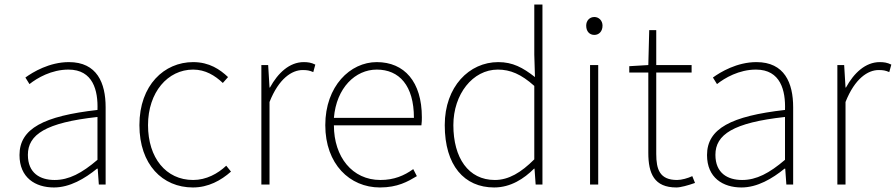

<svg xmlns="http://www.w3.org/2000/svg" viewBox="-20 -814 3952 847"><path d="M218 13C288 13 354 -26 408 -70H411L416 0H446V-341C446 -448 408 -540 284 -540C198 -540 125 -496 92 -472L110 -443C144 -470 207 -507 282 -507C391 -507 413 -414 410 -329C173 -302 66 -247 66 -130C66 -30 136 13 218 13ZM221 -20C157 -20 103 -50 103 -131C103 -220 181 -273 410 -298V-109C341 -50 284 -20 221 -20Z M831 13C899 13 955 -18 999 -57L978 -83C941 -48 890 -20 832 -20C712 -20 633 -118 633 -262C633 -407 720 -507 832 -507C886 -507 928 -481 963 -448L986 -474C951 -507 904 -540 832 -540C705 -540 595 -439 595 -262C595 -88 697 13 831 13Z M1133 0H1169V-364C1210 -468 1268 -505 1315 -505C1336 -505 1345 -503 1362 -496L1371 -529C1353 -538 1338 -540 1320 -540C1257 -540 1206 -492 1171 -428H1169L1163 -527H1133Z M1656 13C1734 13 1779 -13 1819 -37L1803 -68C1763 -39 1718 -20 1658 -20C1534 -20 1453 -122 1453 -261H1839C1841 -275 1841 -286 1841 -297C1841 -453 1764 -540 1642 -540C1525 -540 1415 -434 1415 -262C1415 -90 1523 13 1656 13ZM1453 -294C1464 -427 1548 -507 1642 -507C1741 -507 1806 -437 1806 -294Z M2160 13C2233 13 2292 -26 2336 -70H2338L2343 0H2373V-794H2337V-573L2340 -474C2286 -516 2242 -540 2178 -540C2050 -540 1942 -432 1942 -262C1942 -84 2028 13 2160 13ZM2163 -20C2046 -20 1980 -118 1980 -262C1980 -398 2065 -507 2176 -507C2231 -507 2279 -487 2337 -435V-111C2279 -53 2224 -20 2163 -20Z M2583 0H2619V-527H2583ZM2602 -660C2622 -660 2638 -675 2638 -701C2638 -723 2622 -739 2602 -739C2581 -739 2566 -723 2566 -701C2566 -675 2581 -660 2602 -660Z M2964 13C2982 13 3015 4 3046 -7L3034 -37C3015 -28 2987 -20 2967 -20C2890 -20 2875 -67 2875 -135V-494H3031V-527H2875V-681H2844L2840 -527L2756 -522V-494H2840V-140C2840 -48 2866 13 2964 13Z M3251 13C3321 13 3387 -26 3441 -70H3444L3449 0H3479V-341C3479 -448 3441 -540 3317 -540C3231 -540 3158 -496 3125 -472L3143 -443C3177 -470 3240 -507 3315 -507C3424 -507 3446 -414 3443 -329C3206 -302 3099 -247 3099 -130C3099 -30 3169 13 3251 13ZM3254 -20C3190 -20 3136 -50 3136 -131C3136 -220 3214 -273 3443 -298V-109C3374 -50 3317 -20 3254 -20Z M3674 0H3710V-364C3751 -468 3809 -505 3856 -505C3877 -505 3886 -503 3903 -496L3912 -529C3894 -538 3879 -540 3861 -540C3798 -540 3747 -492 3712 -428H3710L3704 -527H3674Z"/></svg>

Font: Harano Aji Gothic ExtraLight
Style: Regular
Weight: 250
Foundry: Masamichi Hosoda
Version: HaranoAjiGothic-ExtraLight version 20230610;ttx 4.39.4